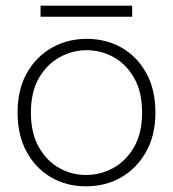

<svg xmlns="http://www.w3.org/2000/svg" viewBox="-20 -645 610 677"><path d="M283 12Q215 12 160.5 -19.5Q106 -51 74 -109.5Q42 -168 42 -248Q42 -329 74.5 -387Q107 -445 162.5 -476.5Q218 -508 285 -508Q355 -508 409.5 -476.5Q464 -445 496 -387Q528 -329 528 -248Q528 -168 495 -109.5Q462 -51 407 -19.5Q352 12 283 12ZM283 -28Q334 -28 379 -52.5Q424 -77 452.5 -126Q481 -175 481 -248Q481 -321 453 -370Q425 -419 380.5 -443.5Q336 -468 285 -468Q235 -468 190 -443Q145 -418 117 -369.5Q89 -321 89 -248Q89 -175 117 -126Q145 -77 189 -52.5Q233 -28 283 -28ZM123 -586V-625H446V-586Z"/></svg>

Font: DM Sans 28pt ExtraLight
Style: Regular
Weight: 250
Version: Version 4.004;gftools[0.9.30]